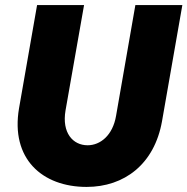

<svg xmlns="http://www.w3.org/2000/svg" viewBox="-20 -720 738 756"><path d="M321 16C469 16 588 -73 618 -243L698 -700H513L437 -264C424 -187 375 -148 325 -148C267 -148 223 -197 238 -285L311 -700H126L55 -294C21 -95 146 16 321 16Z"/></svg>

Font: Fixel Text 20240404 ExtraBold
Style: Italic
Weight: 800
Width: 4
Italic angle: -10°
Designer: AlfaBravo + MacPaw
Foundry: Kyrylo Tkachov, Marchela Mozhyna, Serhii Makarenko, Maria Weinstein, Zakhar Kryvoshyya
Version: Version 1.211;Glyphs 3.2 (3225)